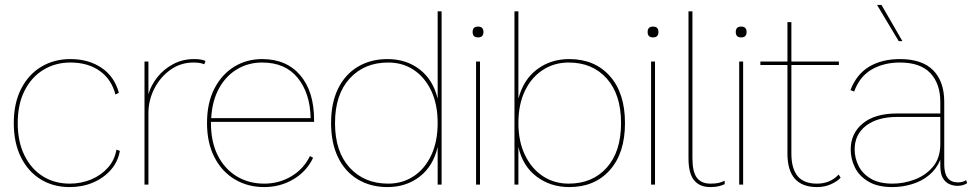

<svg xmlns="http://www.w3.org/2000/svg" viewBox="-20 -750 3949 780"><path d="M266 -510Q340 -510 392.5 -474.5Q445 -439 463 -373L449 -366Q433 -428 385 -462Q337 -496 266 -496Q205 -496 156.5 -466.5Q108 -437 80 -382Q52 -327 52 -250Q52 -174 79.5 -118.5Q107 -63 154.5 -33.5Q202 -4 263 -4Q310 -4 350.5 -21Q391 -38 418.5 -69Q446 -100 453 -142L467 -137Q459 -92 429.5 -59Q400 -26 357 -8Q314 10 263 10Q197 10 146 -21Q95 -52 65.5 -110.5Q36 -169 36 -250Q36 -331 66 -389.5Q96 -448 148 -479Q200 -510 266 -510Z M567 0V-500H583V-367Q593 -403 619 -436Q645 -469 683.5 -489.5Q722 -510 768 -510Q801 -510 815 -502L810 -489Q802 -492 792.5 -494Q783 -496 766 -496Q714 -496 672.5 -466.5Q631 -437 607 -390Q583 -343 583 -291V0Z M1053 10Q987 10 934.5 -21Q882 -52 851.5 -110.5Q821 -169 821 -250Q821 -332 851 -390Q881 -448 931.5 -479Q982 -510 1045 -510Q1144 -510 1200 -444Q1256 -378 1256 -262V-255H837V-250Q837 -173 865 -118Q893 -63 942 -33.5Q991 -4 1053 -4Q1114 -4 1164 -34Q1214 -64 1239 -116L1252 -109Q1226 -54 1172.5 -22Q1119 10 1053 10ZM838 -270H1242Q1240 -371 1189.5 -433.5Q1139 -496 1045 -496Q989 -496 943.5 -469Q898 -442 870 -391.5Q842 -341 838 -270Z M1554 10Q1486 10 1434 -21Q1382 -52 1353.5 -110.5Q1325 -169 1325 -250Q1325 -332 1353.5 -390Q1382 -448 1434 -479Q1486 -510 1554 -510Q1631 -510 1685.5 -467.5Q1740 -425 1758 -349V-704H1774V0H1758V-153Q1740 -75 1685 -32.5Q1630 10 1554 10ZM1557 -4Q1615 -4 1660.5 -34Q1706 -64 1732 -119.5Q1758 -175 1758 -250Q1758 -326 1732 -381Q1706 -436 1661 -466Q1616 -496 1557 -496Q1460 -496 1400.5 -431Q1341 -366 1341 -250Q1341 -134 1400.5 -69Q1460 -4 1557 -4Z M1930 -500V0H1914V-500ZM1922 -642Q1944 -642 1944 -620Q1944 -598 1922 -598Q1900 -598 1900 -620Q1900 -642 1922 -642Z M2293 10Q2216 10 2159.5 -33Q2103 -76 2086 -153V0H2070V-704H2086V-349Q2106 -426 2161.5 -468Q2217 -510 2293 -510Q2396 -510 2457.5 -441Q2519 -372 2519 -250Q2519 -128 2457.5 -59Q2396 10 2293 10ZM2290 -4Q2387 -4 2445 -69Q2503 -134 2503 -250Q2503 -366 2445 -431Q2387 -496 2290 -496Q2232 -496 2185.5 -466Q2139 -436 2112.5 -381Q2086 -326 2086 -250Q2086 -175 2113 -119.5Q2140 -64 2186 -34Q2232 -4 2290 -4Z M2641 -500V0H2625V-500ZM2633 -642Q2655 -642 2655 -620Q2655 -598 2633 -598Q2611 -598 2611 -620Q2611 -642 2633 -642Z M2793 -704V-107Q2793 -52 2811 -28Q2829 -4 2866 -4Q2888 -4 2900 -7Q2912 -10 2924 -16V-2Q2914 3 2900 6.5Q2886 10 2866 10Q2822 10 2799.5 -18Q2777 -46 2777 -107V-704Z M2999 -500V0H2983V-500ZM2991 -642Q3013 -642 3013 -620Q3013 -598 2991 -598Q2969 -598 2969 -620Q2969 -642 2991 -642Z M3387 -41 3395 -28Q3380 -12 3354.5 -1Q3329 10 3299 10Q3179 10 3179 -126V-486H3069V-500H3179V-660H3195V-500H3388V-486H3195V-126Q3195 -66 3220 -35Q3245 -4 3299 -4Q3353 -4 3387 -41Z M3800 -336Q3800 -410 3759.5 -453Q3719 -496 3636 -496Q3570 -496 3521 -467.5Q3472 -439 3450 -378L3435 -384Q3460 -449 3511.5 -479.5Q3563 -510 3636 -510Q3726 -510 3771 -464.5Q3816 -419 3816 -336V-81Q3816 -9 3872 -9Q3890 -9 3905 -18L3909 -6Q3893 5 3869 5Q3854 5 3838 -1.5Q3822 -8 3811 -25.5Q3800 -43 3800 -77V-101Q3785 -64 3755 -39Q3725 -14 3685.5 -2Q3646 10 3605 10Q3546 10 3508.5 -12Q3471 -34 3453.5 -69Q3436 -104 3436 -143Q3436 -208 3485 -248.5Q3534 -289 3624 -289H3800ZM3606 -4Q3651 -4 3695.5 -20.5Q3740 -37 3770 -72.5Q3800 -108 3800 -165V-275H3626Q3545 -275 3498.5 -239.5Q3452 -204 3452 -143Q3452 -108 3468 -76Q3484 -44 3518 -24Q3552 -4 3606 -4ZM3561 -730 3646 -583H3631L3543 -730Z"/></svg>

Font: Prodigy Sans Thin
Style: Regular
Weight: 100
Designer: Wei Huang
Foundry: Wei Huang
Version: Version 1.003; ttfautohint (v1.8.3)